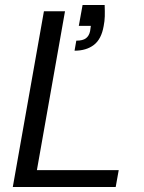

<svg xmlns="http://www.w3.org/2000/svg" viewBox="-20 -745 572 765"><path d="M31 0 155 -700H239L127 -67H453L441 0ZM277 -543 284 -583Q310 -583 322.5 -592.5Q335 -602 339 -621L342 -642H294L309 -725H397Q398 -699 397.5 -680Q397 -661 393 -641Q384 -589 354 -566Q324 -543 277 -543Z"/></svg>

Font: DM Sans 9pt
Style: Italic
Weight: 400
Italic angle: -10°
Designer: Colophon Foundry, Jonny Pinhorn
Foundry: Colophon Foundry
Version: Version 4.004